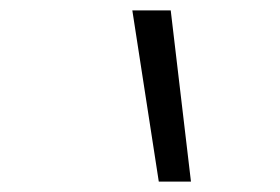

<svg xmlns="http://www.w3.org/2000/svg" viewBox="-20 -792 540 370"><path d="M286 -442 235 -772H309L348 -442Z"/></svg>

Font: Iosevka Light
Style: Italic
Weight: 300
Italic angle: -9°
Monospace: yes
Designer: Belleve Invis
Foundry: Belleve Invis
Version: Version 32.5.0; ttfautohint (v1.8.4)